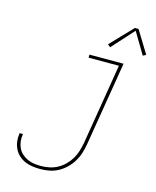

<svg xmlns="http://www.w3.org/2000/svg" viewBox="-139 -1055 941 1157"><g transform="rotate(15 332.0 -476.5)"><path d="M225 8Q200 8 175 4.5Q150 1 128.5 -8.5Q107 -18 89.5 -34Q72 -50 61.5 -71.5Q51 -93 48 -117.5Q45 -142 49 -167Q49 -168 49 -168.5Q49 -169 50 -169H70Q70 -169 70 -168.5Q70 -168 70 -167Q66 -145 68.5 -123Q71 -101 80 -82Q89 -63 104.5 -49Q120 -35 139.5 -26Q159 -17 180.5 -14Q202 -11 225 -11Q250 -11 276.5 -16.5Q303 -22 327 -35Q351 -48 371 -68Q391 -88 405 -111.5Q419 -135 426.5 -160.5Q434 -186 439 -211L522 -716H333V-735H546L459 -208Q454 -180 445.5 -152.5Q437 -125 421.5 -99.5Q406 -74 384 -52.5Q362 -31 336 -17Q310 -3 281.5 2.5Q253 8 225 8ZM442 -810 425 -824 556 -961H579L664 -822L645 -812L565 -946Z"/></g></svg>

Font: Iosevka Curly Slab ThEx
Style: Italic
Weight: 100
Width: 7
Italic angle: -9°
Monospace: yes
Designer: Belleve Invis
Foundry: Belleve Invis
Version: Version 11.1.0; ttfautohint (v1.8.3)